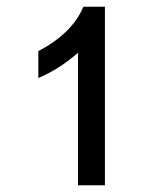

<svg xmlns="http://www.w3.org/2000/svg" viewBox="-20 -551 474 571"><path d="M292 0V-531H228Q195 -452 94 -399V-319Q125 -332 154 -350.5Q183 -369 212 -394V0Z"/></svg>

Font: Lisu Bosa
Style: Regular
Weight: 400
Designer: David Morse, Annie Olsen, Victor Gaultney, Frank Grießhammer (Latin)
Foundry: SIL International
Version: Version 2.000